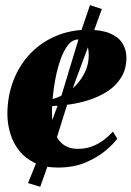

<svg xmlns="http://www.w3.org/2000/svg" viewBox="-20 -646 516 754"><path d="M440.5 -101.5Q426.5 -81.5 395.2 -55Q364 -28.5 316.8 -8.2Q269.5 12 207.5 12Q155.5 12 117.8 -5.8Q80 -23.5 56 -53.5Q32 -83.5 20.8 -120.5Q9.5 -157.5 9 -196.5Q9 -268.5 32.5 -329.5Q56 -390.5 98.5 -435Q141 -479.5 198.8 -504.2Q256.5 -529 324 -529Q379 -529 412.2 -514.8Q445.5 -500.5 460.8 -476.2Q476 -452 476.5 -421Q476.5 -375.5 456.5 -342.8Q436.5 -310 403.8 -288.5Q371 -267 332.2 -254.2Q293.5 -241.5 254.5 -236Q215.5 -230.5 185 -229.5Q182.5 -194.5 186.5 -163.8Q190.5 -133 202 -110.2Q213.5 -87.5 234.2 -74.5Q255 -61.5 285.5 -61.5Q317.5 -61.5 343.5 -71.8Q369.5 -82 389.5 -97.8Q409.5 -113.5 423.5 -129ZM288 -491Q264 -491 246.5 -468.2Q229 -445.5 216.8 -409.8Q204.5 -374 197 -333.5Q189.5 -293 186.5 -257.5Q202 -260.5 220.8 -269.8Q239.5 -279 258.5 -293.8Q277.5 -308.5 293.2 -329Q309 -349.5 318.8 -374.8Q328.5 -400 328.5 -430Q328 -465.5 316.8 -478.2Q305.5 -491 288 -491ZM138 87.5 90 73 133 -33 223 -276.5 294.5 -512 333.5 -626 380 -610.5 341 -503 253.5 -266.5 176.5 -20.5Z"/></svg>

Font: Merriweather 120pt Black
Style: Italic
Weight: 900
Italic angle: -7.8°
Version: Version 2.101